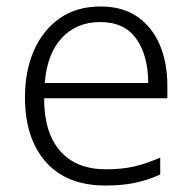

<svg xmlns="http://www.w3.org/2000/svg" viewBox="-20 -562 592 592"><path d="M290 -542Q358 -542 403.5 -510.5Q449 -479 472.5 -424Q496 -369 496 -298V-259H116Q116 -153 165.5 -96.5Q215 -40 307 -40Q356 -40 393 -48.5Q430 -57 474 -76V-24Q434 -6 395 2Q356 10 305 10Q185 10 121 -63Q57 -136 57 -262Q57 -343 84.5 -406Q112 -469 164 -505.5Q216 -542 290 -542ZM289 -494Q216 -494 170.5 -445Q125 -396 118 -306H437Q437 -390 400.5 -442Q364 -494 289 -494Z"/></svg>

Font: Noto Sans Bengali UI Light
Style: Regular
Weight: 300
Designer: Jelle Bosma - Monotype Design Team
Foundry: Monotype Imaging Inc.
Version: Version 2.003; ttfautohint (v1.8.4.7-5d5b)